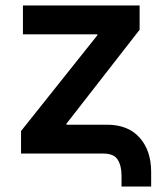

<svg xmlns="http://www.w3.org/2000/svg" viewBox="-20 -559 593 699"><path d="M422.4 120.1V79.6Q422.4 44.4 408.4 22.2Q394.5 0 355.5 0H56.6V-82L334.5 -430.7V-434.1H63.5V-539.1H488.3V-450.7L221.7 -108.4V-105H369.6Q446.3 -105 488.3 -57.9Q530.3 -10.7 530.3 66.9V120.1Z"/></svg>

Font: Inter 18pt SemiBold
Style: Regular
Weight: 600
Designer: Rasmus Andersson
Foundry: rsms
Version: Version 4.001;git-66647c0bb